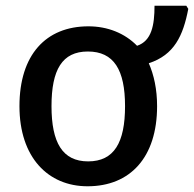

<svg xmlns="http://www.w3.org/2000/svg" viewBox="-20 -641 678 671"><path d="M529 -270C529 -329 518 -379 500 -420C589 -449 620 -516 638 -610L631 -621H520C520 -553 510 -498 459 -481C416 -525 356 -549 289 -549C140 -549 48 -449 48 -270C48 -91 148 10 286 10C435 10 529 -91 529 -270ZM160 -270C160 -397 197 -461 287 -461C378 -461 417 -397 417 -270C417 -143 379 -77 288 -77C198 -77 160 -143 160 -270Z"/></svg>

Font: Noto Sans Thai Medium
Style: Regular
Weight: 500
Designer: Monotype Design Team
Foundry: Monotype Imaging Inc.
Version: Version 1.901